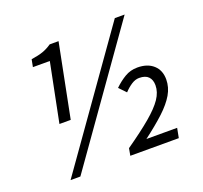

<svg xmlns="http://www.w3.org/2000/svg" viewBox="-119 -809 1011 958"><g transform="rotate(-20 386.0 -330.0)"><path d="M142.4 -270 204.8 -581.9H115L122.6 -621.1Q162.1 -627.1 185.5 -635.5Q209 -643.9 232.5 -660H279.6L202.3 -270ZM98.8 12 582.7 -672H634.8L150.9 12ZM420.4 0 427.3 -38Q509.4 -95.4 560.2 -138.2Q611 -181.1 635 -216.5Q658.9 -251.9 658.9 -288Q658.9 -317 643.1 -333.5Q627.2 -350 594.2 -350Q573.6 -350 553 -336.6Q532.4 -323.2 513.6 -302.9L478.7 -339.3Q506.5 -366.2 536.6 -384.1Q566.6 -402 603.6 -402Q657.1 -402 688.2 -373.8Q719.3 -345.7 719.3 -297.4Q719.3 -255.8 697.3 -218Q675.3 -180.2 632.2 -140Q589 -99.9 524.5 -51.2H687.7L677.9 0Z"/></g></svg>

Font: Source Sans 3
Style: Italic
Weight: 200
Italic angle: -11°
Designer: Paul D. Hunt
Foundry: Adobe
Version: Version 3.046;hotconv 1.0.118;makeotfexe 2.5.65603